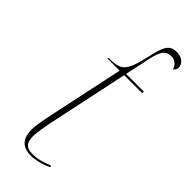

<svg xmlns="http://www.w3.org/2000/svg" viewBox="-252 -794 837 837"><g transform="rotate(45 167.0 -375.0)"><path d="M150 10C176 10 209 2 245 -14L242 -22C208 -8 180 0 149 0C106 0 96 -22 96 -60C96 -80 102 -118 118 -192L189 -526H299L301 -536H191L217 -658C229 -713 245 -730 277 -730C297 -730 314 -718 321 -695C330 -700 334 -707 334 -719C334 -739 314 -760 279 -760C235 -760 222 -729 207 -659C180 -537 160 -533 87 -531L85 -526H161L90 -192C75 -121 71 -95 71 -75C71 -28 87 10 150 10Z"/></g></svg>

Font: Noto Serif Display Thin
Style: Italic
Weight: 100
Italic angle: -12°
Designer: Monotype Design Team
Foundry: Monotype Imaging Inc.
Version: Version 2.009